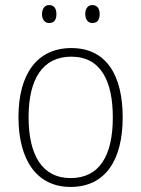

<svg xmlns="http://www.w3.org/2000/svg" viewBox="-20 -780 559 759"><path d="M146 -724C146 -704 156 -689 174 -689C195 -689 203 -703 203 -724C203 -745 195 -760 174 -760C156 -760 146 -744 146 -724ZM317 -725C317 -704 327 -689 345 -689C366 -689 374 -703 374 -725C374 -745 365 -760 345 -760C327 -760 317 -745 317 -725ZM465 -316C465 -479 403 -590 262 -590C128 -590 53 -489 53 -317C53 -148 125 -41 259 -41C397 -41 465 -148 465 -316ZM93 -317C93 -468 149 -556 262 -556C380 -556 426 -457 426 -316C426 -166 374 -76 259 -76C146 -76 93 -168 93 -317Z"/></svg>

Font: Noto Sans Tamil UI SemiCondensed ExtraLight
Style: Regular
Weight: 200
Width: 4
Designer: Jelle Bosma - Monotype Design Team
Foundry: Monotype Imaging Inc.
Version: Version 2.004